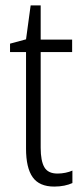

<svg xmlns="http://www.w3.org/2000/svg" viewBox="-20 -678 306 708"><path d="M192 -38Q207 -38 221.5 -41Q236 -44 247 -49V-3Q234 3 217 6.5Q200 10 180 10Q125 10 100.5 -24.5Q76 -59 76 -130V-486H17V-517L76 -533L93 -658H130V-532H246V-486H130V-133Q130 -85 143.5 -61.5Q157 -38 192 -38Z"/></svg>

Font: Noto Sans Devanagari UI Condensed Light
Style: Regular
Weight: 300
Width: 3
Designer: Jelle Bosma - Monotype Design Team
Foundry: Monotype Imaging Inc.
Version: Version 2.004; ttfautohint (v1.8.4.7-5d5b)